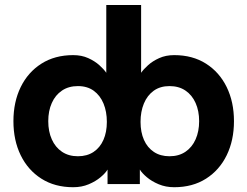

<svg xmlns="http://www.w3.org/2000/svg" viewBox="-20 -743 999 775"><path d="M411.3 -251Q411.3 -209.5 397.5 -178.3Q383.7 -147.1 357.6 -129.7Q331.4 -112.3 294.5 -112.3Q257 -112.3 230.2 -130.4Q203.3 -148.5 189.1 -180.5Q174.8 -212.4 174.8 -253.9Q174.8 -295.4 189.1 -327.3Q203.3 -359.3 230.2 -377.4Q257 -395.5 294.5 -395.5Q332.3 -395.5 358.3 -376.7Q384.3 -357.8 397.8 -325.1Q411.3 -292.5 411.3 -251ZM409 -722.7V-449.2Q399.3 -463.5 381 -479.9Q362.7 -496.4 336.2 -508.4Q309.8 -520.5 275.5 -520.5Q201.3 -520.5 147.1 -486Q92.9 -451.6 63.5 -391.4Q34.2 -331.2 34.2 -253.9Q34.2 -176.6 63.5 -116.4Q92.9 -56.2 147.1 -21.8Q201.3 12.7 275.5 12.7Q309.8 12.7 338.1 0.8Q366.4 -11.1 386.1 -27.8Q405.9 -44.5 414.1 -58.6V0H544.5V-58.6Q552.9 -44.5 572.6 -27.8Q592.2 -11.1 620.6 0.8Q649 12.7 683.1 12.7Q757.5 12.7 811.6 -21.8Q865.7 -56.2 895.1 -116.4Q924.4 -176.6 924.4 -253.9Q924.4 -331.2 895.1 -391.4Q865.7 -451.6 811.6 -486Q757.5 -520.5 683.1 -520.5Q649 -520.5 622.5 -508.4Q595.9 -496.4 577.7 -479.9Q559.5 -463.5 549.6 -449.2V-722.7ZM547.3 -251Q547.3 -292.5 560.8 -325.1Q574.3 -357.8 600.4 -376.7Q626.6 -395.5 664.1 -395.5Q701.9 -395.5 728.6 -377.4Q755.3 -359.3 769.5 -327.3Q783.8 -295.4 783.8 -253.9Q783.8 -212.4 769.5 -180.5Q755.3 -148.5 728.6 -130.4Q701.9 -112.3 664.1 -112.3Q627.4 -112.3 601.2 -129.7Q574.9 -147.1 561.1 -178.3Q547.3 -209.5 547.3 -251Z"/></svg>

Font: Giphurs SC
Style: Regular
Weight: 400
Version: Version 0.920